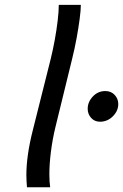

<svg xmlns="http://www.w3.org/2000/svg" viewBox="-20 -787 517 807"><path d="M227.1 -766.6H319.8Q319.8 -745.1 314.9 -708Q310.1 -670.9 302 -626.7Q293.9 -582.5 283.2 -539.6L212.9 -252.4Q200.7 -202.1 194.1 -150.1Q187.5 -98.1 187.5 -54.7Q187.5 -22 190.9 0H93.3Q92.3 -12.7 91.6 -25.4Q90.8 -38.1 90.8 -50.8Q90.8 -132.8 117.7 -238.8L193.4 -540.5Q202.6 -577.6 210.2 -619.4Q217.8 -661.1 222.4 -700Q227.1 -738.8 227.1 -766.6ZM348.6 -329.6Q348.6 -358.4 370.1 -381.3Q391.6 -404.3 422.9 -404.3Q446.8 -404.3 461.9 -388.2Q477.1 -372.1 477.1 -349.6Q477.1 -320.8 454.3 -298.1Q431.6 -275.4 400.4 -275.4Q377.4 -275.4 363 -291.5Q348.6 -307.6 348.6 -329.6Z"/></svg>

Font: Andika
Style: Italic
Weight: 400
Italic angle: -14°
Designer: Victor Gaultney, Annie Olsen, Julie Remington, Don Collingsworth, Eric Hays, Becca Hirsbrunner
Foundry: SIL International
Version: Version 6.101